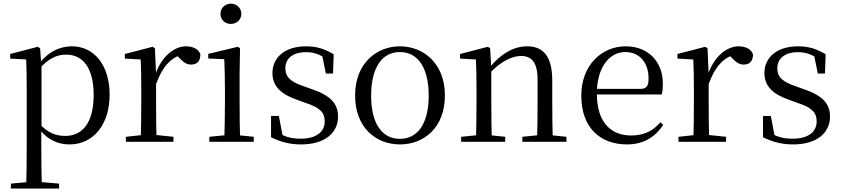

<svg xmlns="http://www.w3.org/2000/svg" viewBox="-20 -788 4679 1067"><path d="M40.5 259.8H308.2V232.4L189.5 222.2H151.7L40.5 232.4ZM125.5 259.8H212.5C210.5 192.3 209.5 96 209.5 26.5V-68.7L210.7 -78.7V-430.1L208.9 -435.3L202.9 -519.6L189.9 -528L36.5 -487.9V-462.4L125.5 -457.5C127.5 -407.9 128.5 -355 128.5 -286.8V26.7C128.5 96.7 127.5 192.3 125.5 259.8ZM366.6 14.6C495.6 14.6 589.2 -91.6 589.2 -262.6C589.2 -427 501.7 -530.6 380.3 -530.6C312.5 -530.6 243.7 -500.1 191.5 -425H180.6L191.2 -398.2C250.5 -466 298.3 -484.5 347.9 -484.5C438.7 -484.5 500.5 -412.7 500.5 -260.8C500.5 -95.4 430.2 -32.7 343.5 -32.7C288.3 -32.7 244.5 -49.4 195.3 -105.1L181.4 -77.1H194.2C244.9 -6.9 306.7 14.6 366.6 14.6Z M679.5 0H943.9V-27.8L830.9 -39.6H789.6L679.5 -27.8ZM761.9 0H850.3C848.3 -48.6 847.3 -160.9 847.3 -228.5V-379L840.9 -519.8L827.9 -528L673.8 -487.9V-462.4L761.9 -457.5C764.1 -407.9 765.1 -357.8 765.1 -289.4V-228.5C765.1 -160.9 764.1 -48.6 761.9 0ZM846.5 -318.6C881.7 -416.6 928.3 -468 998.3 -487.2L952.8 -488.8L975.8 -466.9C998.7 -442.6 1016.4 -429.1 1041.7 -429.1C1077.5 -429.1 1093.2 -450.6 1093.6 -485.6C1084.4 -514.8 1052.5 -530.6 1014 -530.6C943.7 -530.6 873.6 -468 842.7 -371H824.9Z M1143.3 0H1390.3V-27.8L1284.5 -38.6H1253.1L1143.3 -27.8ZM1226.3 0H1314.7C1312.5 -48.6 1311.5 -160.9 1311.5 -228.5V-380.2L1313.9 -519.8L1301.7 -528L1137.3 -488.6V-463L1226.3 -458.9C1228.3 -408.8 1230.1 -356.4 1230.1 -288.8V-228.5C1230.1 -160.9 1228.3 -48.6 1226.3 0ZM1262.8 -655C1294.2 -655 1321.2 -677.9 1321.2 -711.1C1321.2 -743.7 1294.2 -767.7 1262.8 -767.7C1230.8 -767.7 1205.3 -743.7 1205.3 -711.1C1205.3 -677.9 1230.8 -655 1262.8 -655Z M1653.4 14.6C1788.8 14.6 1858.7 -52.6 1858.7 -139.6C1858.7 -209.7 1819.8 -255.2 1718.8 -290.4L1668.5 -308.4C1595.2 -333 1565.7 -359.8 1565.7 -408.5C1565.7 -460.8 1604.9 -498.1 1681.1 -498.1C1722.4 -498.1 1757.7 -486.1 1798.5 -457.8V-490.1L1767.1 -495.5L1790.9 -379.4H1830.6L1834.4 -486.4C1784.1 -516.2 1741 -530.6 1681.1 -530.6C1560.9 -530.6 1494 -466.5 1494 -382C1494 -307.3 1544.6 -264 1625.9 -235.4L1677.6 -216.4C1759.2 -190.2 1784.5 -161.8 1784.5 -113.5C1784.5 -56.1 1739.3 -17.3 1650.7 -17.3C1592.4 -17.3 1554.8 -31.1 1516.9 -56.3V-20.3L1553.5 -18.1L1529.8 -143.7H1486.3L1486.2 -25.1C1540.5 0.8 1588.8 14.6 1653.4 14.6Z M2202.5 14.6C2334.8 14.6 2452.5 -77.3 2452.5 -257.8C2452.5 -437.6 2331.2 -530.6 2202.5 -530.6C2073.9 -530.6 1953.4 -437.2 1953.4 -257.8C1953.4 -77.9 2070 14.6 2202.5 14.6ZM2202.5 -16.4C2103 -16.4 2042.5 -100.8 2042.5 -256.6C2042.5 -412.7 2103 -498.8 2202.5 -498.8C2301.3 -498.8 2362.4 -412.7 2362.4 -256.6C2362.4 -100.8 2301.3 -16.4 2202.5 -16.4Z M2542.7 0H2787.7V-27.8L2683.8 -38.6H2651.4L2542.7 -27.8ZM2624.9 0H2713.3C2711.3 -48.6 2710.3 -160.9 2710.3 -228.5V-403.1L2703.9 -519.8L2690.9 -528L2536.8 -487.9V-462.4L2624.9 -457.5C2627.1 -407.9 2628.1 -357.6 2628.1 -289.4V-228.5C2628.1 -160.9 2627.1 -48.6 2624.9 0ZM2882.8 0H3127.8V-27.8L3023.3 -38.6H2990.3L2882.8 -27.8ZM2964.5 0H3052.2C3050.2 -48.6 3049 -158.7 3049 -228.5V-342.4C3049 -477.3 2996.6 -530.6 2909.5 -530.6C2839.5 -530.6 2767.6 -495.3 2694.8 -406H2684.7L2693.2 -372.4C2765.6 -452.6 2830.3 -476.9 2875.6 -476.9C2933.7 -476.9 2967.5 -442.6 2967.5 -344.3V-228.5C2967.5 -158.7 2966.5 -48.6 2964.5 0Z M3465.3 14.6C3555 14.6 3622 -26.3 3665.6 -94.3L3649.7 -108.1C3608.8 -60.3 3557.7 -35 3487.5 -35C3376.4 -35 3296.9 -106.4 3296.9 -268.7C3296.9 -413.6 3366.8 -498.8 3454.6 -498.8C3536.3 -498.8 3584.3 -437.4 3584.3 -352.3C3584.3 -311.7 3574.3 -294.2 3539.3 -294.2H3248.6V-262.9H3657.4C3661.7 -278.8 3663.7 -298.9 3663.7 -323.2C3663.7 -440.7 3586.6 -530.6 3456.9 -530.6C3324.1 -530.6 3210.4 -425.5 3210.4 -256.8C3210.4 -76.2 3316.8 14.6 3465.3 14.6Z M3750.5 0H4014.9V-27.8L3901.9 -39.6H3860.6L3750.5 -27.8ZM3832.9 0H3921.3C3919.3 -48.6 3918.3 -160.9 3918.3 -228.5V-379L3911.9 -519.8L3898.9 -528L3744.8 -487.9V-462.4L3832.9 -457.5C3835.1 -407.9 3836.1 -357.8 3836.1 -289.4V-228.5C3836.1 -160.9 3835.1 -48.6 3832.9 0ZM3917.5 -318.6C3952.7 -416.6 3999.3 -468 4069.3 -487.2L4023.8 -488.8L4046.8 -466.9C4069.7 -442.6 4087.4 -429.1 4112.7 -429.1C4148.5 -429.1 4164.2 -450.6 4164.6 -485.6C4155.4 -514.8 4123.5 -530.6 4085 -530.6C4014.7 -530.6 3944.6 -468 3913.7 -371H3895.9Z M4387.4 14.6C4522.8 14.6 4592.7 -52.6 4592.7 -139.6C4592.7 -209.7 4553.8 -255.2 4452.8 -290.4L4402.5 -308.4C4329.2 -333 4299.7 -359.8 4299.7 -408.5C4299.7 -460.8 4338.9 -498.1 4415.1 -498.1C4456.4 -498.1 4491.7 -486.1 4532.5 -457.8V-490.1L4501.1 -495.5L4524.9 -379.4H4564.6L4568.4 -486.4C4518.1 -516.2 4475 -530.6 4415.1 -530.6C4294.9 -530.6 4228 -466.5 4228 -382C4228 -307.3 4278.6 -264 4359.9 -235.4L4411.6 -216.4C4493.2 -190.2 4518.5 -161.8 4518.5 -113.5C4518.5 -56.1 4473.3 -17.3 4384.7 -17.3C4326.4 -17.3 4288.8 -31.1 4250.9 -56.3V-20.3L4287.5 -18.1L4263.8 -143.7H4220.3L4220.2 -25.1C4274.5 0.8 4322.8 14.6 4387.4 14.6Z"/></svg>

Font: Source Han Serif CN VF
Style: Regular
Weight: 250
Designer: Ryoko NISHIZUKA 西塚涼子 (kana & ideographs); Frank Grießhammer (Latin, Greek & Cyrillic); Wenlong ZHANG 张文龙 (bopomofo); San
Foundry: Adobe
Version: Version 2.002;hotconv 1.1.0;makeotfexe 2.6.0